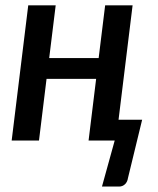

<svg xmlns="http://www.w3.org/2000/svg" viewBox="-20 -530 595 724"><path d="M480 -510 427 -78.5H516L462.5 141.5Q460.5 156 451.2 164.8Q442 173.5 429 173.5H364.5L412.5 0H314L342.5 -232.5H155.5L127 0H24L86.5 -510H190L165.5 -311H352L376.5 -510Z"/></svg>

Font: Lato Semibold
Style: Italic
Weight: 600
Italic angle: -7°
Designer: Lukasz Dziedzic
Foundry: tyPoland Lukasz Dziedzic
Version: Version 2.006; 2014-01-15